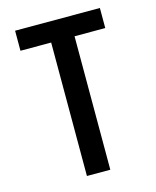

<svg xmlns="http://www.w3.org/2000/svg" viewBox="-111 -812 722 888"><g transform="rotate(-15 250.0 -367.5)"><path d="M194 0V-639H47V-735H453V-639H306V0Z"/></g></svg>

Font: Iosevka SS08 Regular
Style: Bold
Weight: 700
Monospace: yes
Designer: Belleve Invis
Foundry: Belleve Invis
Version: Version 16.3.4; ttfautohint (v1.8.4)